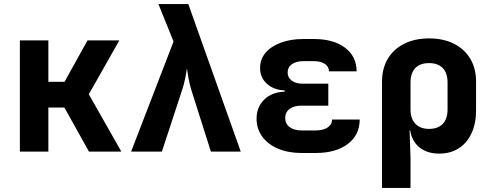

<svg xmlns="http://www.w3.org/2000/svg" viewBox="-20 -750 2440 950"><path d="M78.4 0V-550H219.3V-345.1H299.2L412.9 -550H570.3L419.5 -283.5L580.3 0H420.1L298.5 -218.1H219.3V0Z M628.8 0 838.7 -544.4 763.9 -730H911.7L1171.2 0H1023.4L926.4 -306Q918.5 -330.8 912.9 -361.7Q907.3 -392.5 904.9 -411.7Q902.3 -392.5 896.2 -362.1Q890.1 -331.7 881.5 -306L781 0Z M1541.6 7H1472.5Q1406.1 7 1355.8 -14.3Q1305.5 -35.5 1277.5 -74.2Q1249.5 -112.9 1249.5 -162.9Q1249.5 -220.4 1287.6 -257.5Q1325.7 -294.7 1388.3 -296.2V-302.7Q1334 -305 1300.4 -335.7Q1266.8 -366.3 1266.8 -413.2Q1266.8 -456.6 1293.7 -488.6Q1320.7 -520.6 1369.3 -538.8Q1417.9 -557 1481.3 -557H1532.5Q1630.4 -557 1687.4 -513.8Q1744.3 -470.7 1744.5 -397.2H1607.8Q1607.6 -420.2 1587.4 -433.8Q1567.2 -447.4 1532.5 -447.4H1481.3Q1445.5 -447.4 1424.4 -432.4Q1403.2 -417.5 1403.2 -391Q1403.2 -366 1423.5 -350.9Q1443.8 -335.9 1478.1 -335.9H1604.4V-227.3H1472.5Q1434.9 -227.3 1413 -211Q1391.1 -194.8 1391.1 -166.5Q1391.1 -137.7 1413 -121.1Q1434.9 -104.6 1472.5 -104.6H1541.6Q1578.8 -104.6 1600.9 -119.2Q1623 -133.8 1623 -158.6H1759.7Q1759.7 -82.2 1700.8 -37.6Q1641.8 7 1541.6 7Z M1870.2 180V-346.7Q1870.2 -411.4 1899.1 -459.5Q1928 -507.6 1980.5 -533.8Q2033.1 -560 2103 -560Q2173.1 -560 2225.5 -533.8Q2277.8 -507.6 2306.7 -459.6Q2335.5 -411.5 2335.5 -346.7V-203.5Q2335.5 -138.8 2313.1 -90.7Q2290.8 -42.5 2250 -16.3Q2209.2 10 2153.2 10Q2085.4 10 2046.2 -29.1Q2006.9 -68.2 2006.9 -137.9L2039.4 -105H2006.6L2011.2 28.5V180ZM2102.8 -112.2Q2147.1 -112.2 2170.8 -137.2Q2194.5 -162.3 2194.5 -208.5V-341.5Q2194.5 -388.5 2170.8 -413.2Q2147.1 -437.8 2102.8 -437.8Q2058.6 -437.8 2034.9 -413.2Q2011.2 -388.5 2011.2 -341.5V-208.5Q2011.2 -162.6 2035.5 -137.4Q2059.7 -112.2 2102.8 -112.2Z"/></svg>

Font: JetBrains Mono
Style: Regular
Weight: 400
Monospace: yes
Designer: Philipp Nurullin, Konstantin Bulenkov
Foundry: JetBrains
Version: Version 2.305